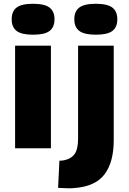

<svg xmlns="http://www.w3.org/2000/svg" viewBox="-20 -786 684 1018"><path d="M155 -602Q94 -602 68 -622Q42 -642 42 -684Q42 -726 68 -746Q94 -766 155 -766Q216 -766 242.5 -746Q269 -726 269 -684Q269 -642 243 -622Q217 -602 155 -602ZM60 0V-544H250V0ZM488 -602Q427 -602 400.5 -622Q374 -642 374 -684Q374 -726 400.5 -746Q427 -766 488 -766Q549 -766 575.5 -746Q602 -726 602 -684Q602 -642 576 -622Q550 -602 488 -602ZM583 -544V-43Q583 74 534 138.5Q485 203 374 211Q357 213 332 212Q307 211 288 210L295 66Q308 66 319 64Q358 56 376 30Q394 4 394 -50V-544Z"/></svg>

Font: Georama Extended
Style: Bold
Weight: 700
Width: 7
Designer: Jean-Baptiste Levee
Foundry: Production Type
Version: Version 1.000